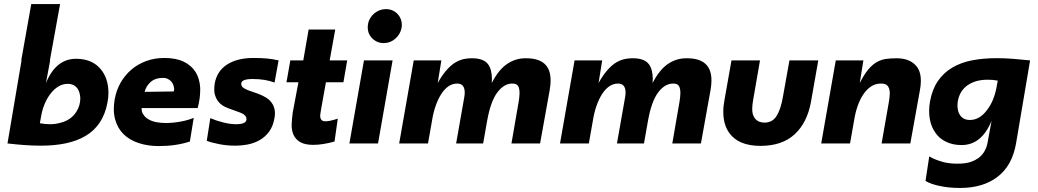

<svg xmlns="http://www.w3.org/2000/svg" viewBox="-20 -709 5132 949"><path d="M182.5 11Q141.5 11 100.8 8Q60 5 17 0L86.5 -410.5H85L134.5 -689H277L226.5 -410.5H228L207 -298.5Q256.5 -418.5 356 -418.5Q444 -418.5 487 -355Q516 -312 516 -249Q516 -226.5 511 -201.5Q490 -88.5 402.5 -37Q321.5 11 182.5 11ZM227 -95Q255 -95 280 -102.5Q331 -115.5 357 -156Q377 -186.5 377 -224Q375.5 -249 366.5 -265.5Q350.5 -294.5 314.5 -294.5Q289.5 -294.5 268 -281.2Q246.5 -268 229.8 -246Q213 -224 201.2 -196.5Q189.5 -169 184 -138.5L177 -100Q203 -95 227 -95Z M764 13Q710.5 13 665.2 -2Q620 -17 590.8 -45.8Q561.5 -74.5 549.5 -117.5Q542.5 -141.5 542.5 -169.5Q542.5 -192.5 547 -218.5Q555 -263.5 576.2 -300.5Q597.5 -337.5 629.2 -364.8Q661 -392 702.5 -407.2Q744 -422.5 793 -422.5Q850 -422.5 888.2 -404Q926.5 -385.5 946.8 -352.8Q967 -320 969.5 -275V-262.5Q969.5 -221.5 957 -175H680V-171Q680 -154 689 -142.5Q698 -128 714.5 -119Q730.5 -109.5 752.8 -105.2Q775 -101 799 -101Q834 -101 871.5 -107.8Q909 -114.5 937.5 -126.5L918.5 -9.5Q850.5 13 764 13ZM695 -255 839 -257 841 -269 839 -281Q836.5 -293 829.5 -302.5Q822.5 -312 811.2 -318Q800 -324 785.5 -324Q747 -324 724.2 -303.5Q701.5 -283 695 -255Z M1141 11Q1102 11 1063.5 3.5Q1025 -4 1002 -13L1019.5 -125Q1050 -112 1084.5 -103.5Q1119 -95 1146 -95Q1195.5 -95 1198 -117V-121Q1198 -141 1166 -153Q1124.5 -167.5 1111 -173L1103.5 -176Q1057 -193.5 1043.5 -237Q1038.5 -250.5 1039 -267Q1039 -280 1041 -294.5Q1051.5 -357 1102 -389.8Q1152.5 -422.5 1232.5 -422.5Q1271 -422.5 1300 -419.8Q1329 -417 1357 -410.5L1337 -301Q1290.5 -318.5 1228.5 -318.5Q1175.5 -318.5 1172.5 -297.5V-293.5Q1172.5 -280.5 1187.8 -271.8Q1203 -263 1228.5 -255Q1284.5 -237.5 1308.5 -217Q1339 -190 1339 -148Q1339 -138.5 1337 -128Q1330.5 -87 1311.5 -60.2Q1292.5 -33.5 1265.2 -17.5Q1238 -1.5 1206 4.8Q1174 11 1141 11Z M1528 7Q1485 7 1461.5 -8Q1421.5 -33 1421.5 -91Q1422.5 -122 1427 -153.5L1455 -302.5H1396L1415 -410.5H1479L1505.5 -563H1637L1609.5 -410.5H1696L1677.5 -302.5H1591Q1562 -144 1562.5 -137.5Q1562.5 -115 1577.5 -111Q1583 -109.5 1590.5 -109.5Q1609 -109.5 1649.5 -122.5L1633.5 -9.5Q1575 7 1528 7Z M1876.5 -496Q1857.5 -496 1842.2 -503.5Q1827 -511 1815.5 -524Q1797 -545 1797.5 -576L1799 -590.5Q1804 -620 1830 -643Q1856.5 -664 1887 -664Q1924.5 -664 1948.5 -636Q1966 -614.5 1966 -587Q1966 -578 1964.5 -569.5Q1958 -538.5 1933.2 -517.2Q1908.5 -496 1876.5 -496ZM1848.5 0H1707L1779 -410.5H1920.5Z M2649.5 0H2508L2543.5 -205.5Q2547.5 -228 2548 -249Q2548 -279.5 2536 -289.5Q2528 -296 2512 -296Q2471 -296 2438 -252Q2405 -208 2388 -113L2368 0H2234.5L2274.5 -227Q2277 -240 2277 -251Q2277 -296 2240 -296Q2216 -296 2196 -282Q2176 -268 2160.5 -243.5Q2145 -219 2133.2 -185.5Q2121.5 -152 2115.5 -113.5L2095.5 0H1953L2025 -410.5H2161.5L2143.5 -298.5Q2179.5 -364 2222.5 -395Q2242.5 -408.5 2263.8 -414.8Q2285 -421 2313.5 -421Q2369.5 -421 2392 -392Q2411 -367 2411.5 -319L2410.5 -298.5Q2444 -364 2485.8 -392.5Q2527.5 -421 2577 -421H2581Q2702 -421 2701.5 -311Q2701.5 -289.5 2697 -264Z M3444.5 0H3303L3338.5 -205.5Q3342.5 -228 3343 -249Q3343 -279.5 3331 -289.5Q3323 -296 3307 -296Q3266 -296 3233 -252Q3200 -208 3183 -113L3163 0H3029.5L3069.5 -227Q3072 -240 3072 -251Q3072 -296 3035 -296Q3011 -296 2991 -282Q2971 -268 2955.5 -243.5Q2940 -219 2928.2 -185.5Q2916.5 -152 2910.5 -113.5L2890.5 0H2748L2820 -410.5H2956.5L2938.5 -298.5Q2974.5 -364 3017.5 -395Q3037.5 -408.5 3058.8 -414.8Q3080 -421 3108.5 -421Q3164.5 -421 3187 -392Q3206 -367 3206.5 -319L3205.5 -298.5Q3239 -364 3280.8 -392.5Q3322.5 -421 3372 -421H3376Q3497 -421 3496.5 -311Q3496.5 -289.5 3492 -264Z M3739 12Q3630 12 3584.5 -52Q3555 -93 3555 -157Q3555 -186 3561.5 -218.5L3595.5 -410.5H3736.5L3703 -217.5Q3698 -191 3698 -171Q3698 -145.5 3707 -130.5Q3722 -103.5 3759 -103Q3797.5 -103 3818.2 -135.5Q3839 -168 3849.5 -229L3882 -410.5H4024.5Q4007 -309 3988.5 -206Q3970 -103 3908 -45.5Q3846 12 3739 12Z M4479.5 0H4337.5L4373.5 -205.5Q4377.5 -228 4378 -248Q4378 -277.5 4362 -289.5Q4352.5 -296 4334 -296Q4307.5 -296 4286 -282Q4264.5 -268 4247.8 -243.5Q4231 -219 4219.2 -185.5Q4207.5 -152 4201.5 -113.5L4181.5 0H4039L4111 -410.5H4247.5L4229.5 -298.5Q4250.5 -340 4270.8 -364.5Q4291 -389 4313.2 -401.8Q4335.5 -414.5 4360 -417.8Q4384.5 -421 4411 -421Q4473.5 -421 4505.5 -386.5Q4532 -359.5 4531.5 -308Q4531.5 -288 4527 -264Z M4726.5 220Q4666.5 220 4622 209.5Q4585 202.5 4554.5 185.5L4573 64Q4602 81.5 4646 93Q4677 100 4712.5 100Q4755 100 4780.5 90.5Q4799.5 84 4816.5 72Q4851 45.5 4860.5 0L4881 -112Q4832 8 4732.5 8Q4688.5 8 4654.8 -8.8Q4621 -25.5 4602 -55Q4572.5 -97.5 4572.5 -161.5Q4572.5 -184 4577 -209Q4588 -268 4615.8 -308.5Q4643.5 -349 4686.2 -374.5Q4729 -400 4784.8 -410.8Q4840.5 -421.5 4906 -421.5Q4947 -421.5 4987.8 -418.2Q5028.5 -415 5071.5 -410.5L5002 0Q4983 109.5 4910.8 164.8Q4838.5 220 4726.5 220ZM4774 -116Q4822 -116 4858.5 -165Q4891.5 -207.5 4904.5 -272L4911.5 -310.5Q4885 -315.5 4861 -315Q4802.5 -315 4763 -288Q4723.5 -261 4714 -208Q4712.5 -198.5 4712.5 -189.5Q4712.5 -162.5 4722 -145Q4738 -116 4774 -116Z"/></svg>

Font: Lucymar Sans
Style: Bold Italic
Weight: 700
Italic angle: -10°
Foundry: The League of Moveable Type (original font) / Main changes by Cristiano Sobral with portions from Mirco Monsees
Version: Version 2.00;August 30, 2020;FontCreator 13.0.0.2681 64-bit